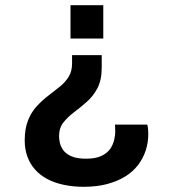

<svg xmlns="http://www.w3.org/2000/svg" viewBox="-20 -546 653 738"><path d="M302 172Q261 172 225.5 164.5Q190 157 162.5 142.5Q135 128 115.5 106.5Q96 85 85.5 56.5Q75 28 75 -6Q75 -52 88 -84Q101 -116 122 -138.5Q143 -161 166 -178.5Q189 -196 210 -213Q231 -230 244 -251Q257 -272 257 -302V-334H371V-287Q371 -238 354.5 -207Q338 -176 313.5 -154.5Q289 -133 264.5 -114.5Q240 -96 223.5 -75Q207 -54 207 -22Q207 -12 210 2.5Q213 17 223 31Q233 45 254 54.5Q275 64 311 64Q348 64 370.5 53Q393 42 404 25.5Q415 9 419 -9Q423 -27 423 -40Q423 -49 422.5 -56Q422 -63 422 -67H546Q548 -61 549 -51Q550 -41 550 -32Q550 2 540 32.5Q530 63 510.5 88.5Q491 114 461 132.5Q431 151 391.5 161.5Q352 172 302 172ZM251 -398V-526H377V-398Z"/></svg>

Font: Archivo Variable SemiBold
Style: Regular
Weight: 600
Designer: Hector Gatti
Foundry: Omnibus-Type
Version: Version 2.001